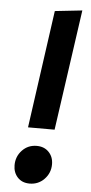

<svg xmlns="http://www.w3.org/2000/svg" viewBox="-55 -787 396 835"><g transform="rotate(5 143.5 -369.0)"><path d="M195 -227H79L151 -741L270 -754ZM35 -58Q35 -96 60.5 -123Q86 -150 124 -150Q157 -150 177 -129Q197 -108 197 -76Q197 -38 171 -11Q145 16 107 16Q74 16 54.5 -5Q35 -26 35 -58Z"/></g></svg>

Font: Fira Sans Condensed SemiBold
Style: Italic
Weight: 600
Width: 3
Italic angle: -8°
Designer: bBox Type GmbH & Carrois Corporate GbR & Edenspiekermann AG
Foundry: bBox Type GmbH & Carrois Corporate GbR & Edenspiekermann AG
Version: Version 4.301